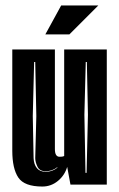

<svg xmlns="http://www.w3.org/2000/svg" viewBox="-20 -676 436 703"><path d="M135 7Q69 7 47 -26Q25 -59 25 -124V-495H181V-130Q181 -102 198 -102Q202 -102 207 -102.5Q212 -103 215 -105V-495H371V0H238L226 -65Q217 -34 192 -13.5Q167 7 135 7ZM147 -47Q172 -47 190 -62V-64Q171 -49 147 -49Q125 -49 117 -66Q109 -83 109 -97L113 -251L109 -449H105L100 -251L103 -97Q104 -74 115 -60.5Q126 -47 147 -47ZM293 -43H297L302 -256L298 -449H294L289 -256ZM146 -550 204 -656H340L234 -550Z"/></svg>

Font: Alumni Sans Inline One
Style: Regular
Weight: 400
Designer: Robert E. Leuschke
Foundry: Robert E. Leuschke
Version: Version 1.100; ttfautohint (v1.8.3)